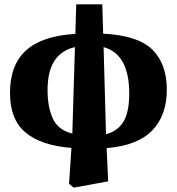

<svg xmlns="http://www.w3.org/2000/svg" viewBox="-20 -659 814 884"><path d="M199 -243Q199 -168 222.5 -114.5Q246 -61 313 -44L325 -442Q265 -429 232 -381Q199 -333 199 -243ZM575 -228Q575 -410 457 -442L468 -41Q522 -55 548.5 -99Q575 -143 575 -228ZM298 187 309 22Q169 11 97.5 -49Q26 -109 26 -231Q26 -360 100 -427Q174 -494 327 -503L331 -639H451L455 -504Q615 -496 681.5 -430.5Q748 -365 748 -246Q748 -128 681 -58.5Q614 11 471 23L478 176L319 205Z"/></svg>

Font: Source Serif 4 Black
Style: Regular
Weight: 900
Designer: Frank Grießhammer
Foundry: Adobe
Version: Version 4.005;hotconv 1.1.0;makeotfexe 2.6.0